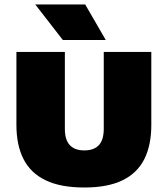

<svg xmlns="http://www.w3.org/2000/svg" viewBox="-20 -826 746 854"><path d="M355 8Q250 8 183.2 -24Q116.5 -56 84.8 -118Q53 -180 53 -270.5V-595H268.5V-253Q268.5 -204 290.5 -180.5Q312.5 -157 355 -157Q398 -157 419.8 -180.5Q441.5 -204 441.5 -253V-595H653V-270.5Q653 -180 621.8 -118Q590.5 -56 524.8 -24Q459 8 355 8ZM259.5 -648 137 -806H359L450.5 -648Z"/></svg>

Font: Encode Sans SC Condensed Thin Black
Style: Regular
Weight: 900
Version: Version 3.002